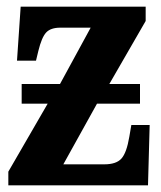

<svg xmlns="http://www.w3.org/2000/svg" viewBox="-20 -556 482 576"><path d="M5 0V-41L123 -245H45V-304H160L252 -473H161Q132 -473 118.5 -458.5Q105 -444 95 -403L88 -374H31L42 -536H417V-493L308 -304H400V-245H271L170 -63H293Q329 -63 344.5 -80.5Q360 -98 368 -146L374 -181H429L424 0Z"/></svg>

Font: Noto Serif ExtraCondensed ExtraBold
Style: Regular
Weight: 800
Width: 2
Designer: Monotype Design Team
Foundry: Monotype Imaging Inc.
Version: Version 2.013; ttfautohint (v1.8.4.7-5d5b)